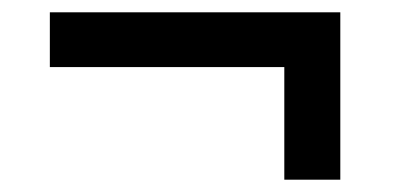

<svg xmlns="http://www.w3.org/2000/svg" viewBox="-20 -370 640 312"><path d="M533 -78H442V-261H61V-350H533Z"/></svg>

Font: IBM Plex Sans Medium
Style: Regular
Weight: 500
Designer: Mike Abbink, Paul van der Laan, Pieter van Rosmalen
Foundry: Bold Monday
Version: Version 3.201